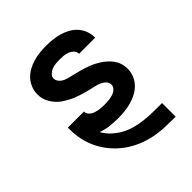

<svg xmlns="http://www.w3.org/2000/svg" viewBox="-203 -660 1006 1006"><g transform="rotate(-45 300.0 -156.5)"><path d="M518 215Q479 215 439.5 213.5Q400 212 361 204Q322 196 285.5 180.5Q249 165 217 142Q185 119 159 89Q133 59 115 24Q97 -11 88 -49.5Q79 -88 79 -128V-144H198V-143Q198 -133 204 -124Q210 -115 219 -109.5Q228 -104 237.5 -101Q247 -98 257.5 -96Q268 -94 278.5 -93.5Q289 -93 299 -93Q309 -93 319.5 -93.5Q330 -94 340 -95.5Q350 -97 360 -100Q370 -103 379 -108.5Q388 -114 394 -122.5Q400 -131 400 -142Q400 -157 389 -168.5Q378 -180 364.5 -186Q351 -192 336 -195.5Q321 -199 306 -202.5Q291 -206 276.5 -210Q262 -214 247.5 -218.5Q233 -223 219 -228.5Q205 -234 191.5 -241Q178 -248 165 -256Q152 -264 140.5 -274Q129 -284 119.5 -296Q110 -308 103 -321.5Q96 -335 92.5 -349.5Q89 -364 89 -380Q89 -404 98 -427Q107 -450 123 -467.5Q139 -485 160.5 -497Q182 -509 205.5 -516Q229 -523 253 -525.5Q277 -528 301 -528Q325 -528 349 -525.5Q373 -523 396 -516.5Q419 -510 440.5 -498.5Q462 -487 478.5 -469Q495 -451 504 -428.5Q513 -406 513 -382V-376H394V-377Q394 -392 383 -403Q372 -414 358.5 -419Q345 -424 330.5 -425.5Q316 -427 301 -427Q286 -427 271.5 -425.5Q257 -424 243.5 -419Q230 -414 219 -403.5Q208 -393 208 -379Q208 -364 218.5 -352Q229 -340 243 -334Q257 -328 272 -324.5Q287 -321 301.5 -317.5Q316 -314 331 -310Q346 -306 360.5 -301.5Q375 -297 389 -291.5Q403 -286 416.5 -279Q430 -272 442.5 -264Q455 -256 466.5 -246Q478 -236 488 -224.5Q498 -213 505 -199.5Q512 -186 515.5 -171Q519 -156 519 -141Q519 -116 509.5 -92.5Q500 -69 482.5 -51Q465 -33 443 -21.5Q421 -10 397 -3.5Q373 3 348.5 5.5Q324 8 299 8Q269 8 238.5 4.5Q208 1 180 -10Q195 17 218 38.5Q241 60 268.5 75Q296 90 326.5 98Q357 106 388 109.5Q419 113 450.5 113.5Q482 114 513 114H519V215Z"/></g></svg>

Font: R Plex Mono
Style: Bold
Weight: 700
Monospace: yes
Designer: Belleve Invis
Foundry: Belleve Invis
Version: Version 31.8.0